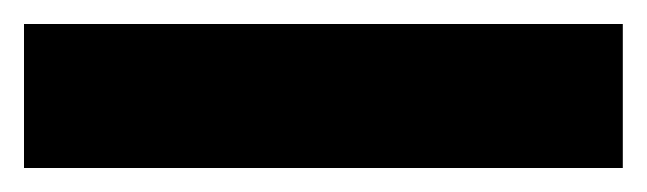

<svg xmlns="http://www.w3.org/2000/svg" viewBox="-22 -900 539 160"><path d="M497 -760H-2V-880H497Z"/></svg>

Font: Noto Sans Kannada ExtraCondensed Black
Style: Regular
Weight: 900
Width: 2
Designer: Jelle Bosma - Monotype Design Team
Foundry: Monotype Imaging Inc.
Version: Version 2.005; ttfautohint (v1.8.4.7-5d5b)